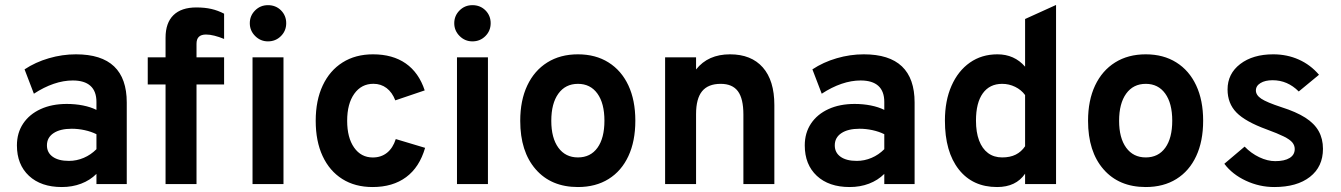

<svg xmlns="http://www.w3.org/2000/svg" viewBox="-20 -742 5404 774"><path d="M229.2 12Q145.3 12 96.8 -33.2Q48.2 -78.5 48.2 -155.8Q48.2 -206.1 73.3 -243.8Q98.5 -281.5 143.8 -302.2Q189 -323 249.4 -323Q283 -323 314.2 -316.9Q345.5 -310.7 368.8 -299V-330.8Q368.8 -374.1 344.6 -395.9Q320.5 -417.6 273.4 -417.6Q236 -417.6 196.4 -404.1Q156.9 -390.6 116.6 -364.2L79 -462.4Q122.9 -491.5 176.9 -507.2Q231 -523 286.2 -523Q388.9 -523 439.9 -474.4Q491 -425.7 491 -328.8V0H368.8V-41Q343 -15.2 307.1 -1.6Q271.3 12 229.2 12ZM257.8 -93.4Q288.8 -93.4 317.6 -105.7Q346.3 -117.9 368.8 -140.6V-201Q347.5 -211.6 321.3 -217.3Q295.1 -223 269.2 -223Q222.5 -223 195.8 -205.2Q169.2 -187.5 169.2 -156Q169.2 -126.7 192.5 -110.1Q215.8 -93.4 257.8 -93.4Z M647.4 0V-401.4H575.6V-511H647.4V-590Q647.4 -649.8 679.2 -680.9Q711 -712 771.6 -712Q805.2 -712 832 -705.9Q858.8 -699.7 883.4 -686.8V-585Q862.8 -593.5 844.4 -598.1Q826.1 -602.8 810.4 -602.8Q791.3 -602.8 781.8 -593.7Q772.2 -584.6 772.2 -565.4V-511H883.4V-401.4H772.2V0ZM998 0V-511H1122.8V0ZM1060.2 -575.2Q1030.2 -575.2 1008.6 -596.8Q987 -618.4 987 -648.4Q987 -678.5 1008.3 -699.9Q1029.6 -721.2 1060.2 -721.2Q1091.8 -721.2 1112.8 -700.2Q1133.8 -679.1 1133.8 -648.4Q1133.8 -617.8 1112.5 -596.5Q1091.2 -575.2 1060.2 -575.2Z M1482.1 12Q1411.3 12 1359.9 -20.4Q1308.5 -52.8 1280.6 -112.7Q1252.7 -172.6 1252.7 -255Q1252.7 -337.3 1281 -397.5Q1309.2 -457.6 1361.1 -490.3Q1412.9 -523 1483.7 -523Q1562.9 -523 1615.7 -486.2Q1668.4 -449.4 1692.1 -377.6L1573.5 -337.4Q1561.3 -369.5 1538.5 -386.9Q1515.7 -404.2 1485.3 -404.2Q1436.8 -404.2 1408.2 -364Q1379.5 -323.8 1379.5 -255Q1379.5 -187 1407.5 -147.1Q1435.5 -107.2 1482.9 -107.2Q1516.3 -107.2 1540.1 -126.1Q1563.9 -145.1 1575.5 -181.4L1693.7 -146Q1671 -67.7 1617.2 -27.9Q1563.4 12 1482.1 12Z M1822.2 0V-511H1947V0ZM1884.4 -575.2Q1854.4 -575.2 1832.8 -596.8Q1811.2 -618.4 1811.2 -648.4Q1811.2 -678.5 1832.5 -699.9Q1853.8 -721.2 1884.4 -721.2Q1916 -721.2 1937 -700.2Q1958 -679.1 1958 -648.4Q1958 -617.8 1936.7 -596.5Q1915.4 -575.2 1884.4 -575.2Z M2309.8 12Q2201.8 12 2139.5 -59.5Q2077.2 -130.9 2077.2 -255Q2077.2 -337.2 2105.6 -397.4Q2134 -457.5 2186.2 -490.2Q2238.5 -523 2309.8 -523Q2381 -523 2432.9 -490.4Q2484.9 -457.9 2513.1 -397.9Q2541.2 -337.9 2541.2 -255.4Q2541.2 -172.6 2513.2 -112.7Q2485.3 -52.7 2433.4 -20.4Q2381.4 12 2309.8 12ZM2309.8 -107.4Q2360.5 -107.4 2388.6 -146.4Q2416.6 -185.3 2416.6 -255.4Q2416.6 -325.7 2388.2 -364.9Q2359.9 -404 2309.8 -404Q2259.5 -404 2230.9 -364.5Q2202.4 -325 2202.4 -255Q2202.4 -185.8 2230.9 -146.6Q2259.5 -107.4 2309.8 -107.4Z M2661.2 0V-511H2786V-462Q2810.4 -492.7 2844.6 -507.9Q2878.8 -523 2922.8 -523Q3008.6 -523 3055.1 -470.2Q3101.6 -417.4 3101.6 -318.6V0H2976.8V-280.2Q2976.8 -344.4 2954.7 -374.2Q2932.5 -404 2885.4 -404Q2834.7 -404 2810.3 -374.2Q2786 -344.4 2786 -282.2V0Z M3405.2 12Q3321.3 12 3272.8 -33.2Q3224.2 -78.5 3224.2 -155.8Q3224.2 -206.1 3249.3 -243.8Q3274.5 -281.5 3319.8 -302.2Q3365 -323 3425.4 -323Q3459 -323 3490.2 -316.9Q3521.5 -310.7 3544.8 -299V-330.8Q3544.8 -374.1 3520.7 -395.9Q3496.5 -417.6 3449.4 -417.6Q3412 -417.6 3372.4 -404.1Q3332.9 -390.6 3292.6 -364.2L3255 -462.4Q3298.9 -491.5 3352.9 -507.2Q3407 -523 3462.2 -523Q3564.9 -523 3615.9 -474.4Q3667 -425.7 3667 -328.8V0H3544.8V-41Q3519 -15.2 3483.2 -1.6Q3447.3 12 3405.2 12ZM3433.8 -93.4Q3464.8 -93.4 3493.6 -105.7Q3522.3 -117.9 3544.8 -140.6V-201Q3523.5 -211.6 3497.3 -217.3Q3471.1 -223 3445.2 -223Q3398.5 -223 3371.8 -205.2Q3345.2 -187.5 3345.2 -156Q3345.2 -126.7 3368.5 -110.1Q3391.8 -93.4 3433.8 -93.4Z M3999.6 12Q3900.9 12 3845.1 -59Q3789.2 -130.1 3789.2 -256Q3789.2 -335.9 3815.7 -396Q3842.2 -456.2 3889.8 -489.6Q3937.3 -523 4000.8 -523Q4069.2 -523 4112.4 -473.2V-665.4L4237.2 -722V0H4112.4V-41.8Q4075.7 12 3999.6 12ZM4020 -107.4Q4052.1 -107.4 4074.6 -118.7Q4097.1 -129.9 4112.4 -152.4V-358.8Q4097.1 -379.8 4072.4 -391.9Q4047.7 -404 4020 -404Q3969.6 -404 3942 -365.9Q3914.4 -327.7 3914.4 -256Q3914.4 -208.9 3926.9 -175.8Q3939.4 -142.6 3963 -125Q3986.6 -107.4 4020 -107.4Z M4598.8 12Q4490.8 12 4428.5 -59.5Q4366.2 -130.9 4366.2 -255Q4366.2 -337.2 4394.6 -397.4Q4423 -457.5 4475.2 -490.2Q4527.5 -523 4598.8 -523Q4670 -523 4721.9 -490.4Q4773.9 -457.9 4802 -397.9Q4830.2 -337.9 4830.2 -255.4Q4830.2 -172.6 4802.2 -112.7Q4774.3 -52.7 4722.4 -20.4Q4670.4 12 4598.8 12ZM4598.8 -107.4Q4649.5 -107.4 4677.6 -146.4Q4705.6 -185.3 4705.6 -255.4Q4705.6 -325.7 4677.2 -364.9Q4648.9 -404 4598.8 -404Q4548.5 -404 4519.9 -364.5Q4491.4 -325 4491.4 -255Q4491.4 -185.8 4519.9 -146.6Q4548.5 -107.4 4598.8 -107.4Z M5116.8 12Q5057.1 12 5002.4 -13.5Q4947.7 -39 4915.6 -81.8L4997.4 -151Q5023.2 -124.1 5056.5 -108.2Q5089.8 -92.4 5120.6 -92.4Q5158.4 -92.4 5178.9 -105.2Q5199.4 -117.9 5199.4 -141.2Q5199.4 -155.8 5189.8 -167.6Q5180.2 -179.4 5155.6 -191.7Q5131.1 -203.9 5086.6 -220.2Q5000.3 -251.7 4964.5 -288.4Q4928.6 -325.1 4928.6 -381.4Q4928.6 -444.7 4979.6 -483.9Q5030.7 -523 5112.6 -523Q5168.4 -523 5215.7 -501.9Q5263 -480.8 5297.2 -440.6L5215.6 -373.2Q5170.5 -418.6 5110.4 -418.6Q5079.9 -418.6 5061.4 -407.2Q5042.8 -395.9 5042.8 -377.2Q5042.8 -358.6 5064.6 -344Q5086.5 -329.4 5146.2 -309.8Q5204.8 -291.3 5241.8 -267.8Q5278.7 -244.3 5295.9 -213.4Q5313.2 -182.5 5313.2 -142Q5313.2 -70 5260.8 -29Q5208.4 12 5116.8 12Z"/></svg>

Font: Overpass
Style: Regular
Weight: 400
Designer: Delve Withrington, Dave Bailey, Thomas Jockin
Foundry: Delve Fonts LLC
Version: Version 4.000